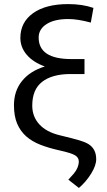

<svg xmlns="http://www.w3.org/2000/svg" viewBox="-20 -741 530 953"><path d="M430.7 -628.9 443.8 -701.7Q389.2 -720.7 318.4 -720.7Q207 -720.7 144 -675.5Q81.1 -630.4 81.1 -552.7Q81.1 -505.9 113 -468.8Q145 -431.6 202.6 -411.1Q129.4 -388.7 89.4 -339.1Q49.3 -289.6 49.3 -218.8Q49.3 -164.6 65.2 -127.2Q81.1 -89.8 110.1 -64.2Q139.2 -38.6 180.4 -22.5Q221.7 -6.3 277.8 6.1Q334 18.6 352.5 29.8Q371.1 41 371.1 60.1Q371.1 90.3 347.2 119.6L319.3 150.9L371.6 191.9Q406.7 162.1 432.1 121.3Q457.5 80.6 457.5 49.3Q457.5 -2 418.9 -25.9Q403.3 -35.6 373 -44.7Q342.8 -53.7 276.6 -69.6Q210.4 -85.4 175.3 -123.8Q140.1 -162.1 140.1 -216.8Q140.1 -296.4 188.7 -334.5Q237.3 -372.6 326.2 -373.5H399.4V-447.8H334.5Q171.9 -447.8 171.9 -554.7Q171.9 -596.2 210.9 -621.3Q250 -646.5 318.8 -646.5Q366.2 -646.5 430.7 -628.9Z"/></svg>

Font: FAU Chimera
Style: Regular
Weight: 400
Version: Version 1.002;hotconv 1.0.117;makeotfexe 2.5.65602